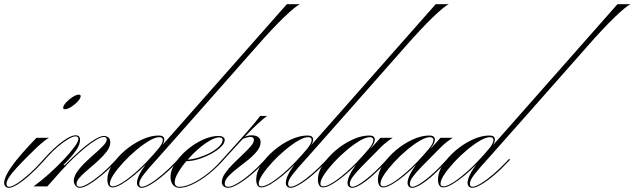

<svg xmlns="http://www.w3.org/2000/svg" viewBox="-83 -894 3045 921"><path d="M-41 7Q-50 7 -56.5 0.5Q-63 -6 -63 -16Q-63 -45 -26.5 -96.5Q10 -148 92 -233H152Q133 -223 96 -189Q14 -110 -19 -71Q-52 -32 -52 -13Q-52 2 -40 2Q-26 2 -0.5 -14.5Q25 -31 56.5 -59Q88 -87 117 -120L126 -130H134L127 -122Q94 -85 61 -55.5Q28 -26 1.5 -9.5Q-25 7 -41 7ZM295 -440Q304 -440 304 -433Q304 -423 290.5 -408Q277 -393 259 -381.5Q241 -370 228 -370Q220 -370 220 -377Q220 -387 233.5 -402Q247 -417 265 -428.5Q283 -440 295 -440Z M134 -130H126L135 -140Q179 -188 218 -216.5Q257 -245 280 -245Q301 -245 301 -223Q301 -201 283 -174Q265 -147 221 -102H228Q261 -136 297.5 -168.5Q334 -201 365.5 -221.5Q397 -242 416 -242Q427 -242 436.5 -234.5Q446 -227 446 -211Q446 -190 429.5 -168Q413 -146 389 -124Q365 -102 341 -82Q317 -62 300.5 -44Q284 -26 284 -12Q284 2 300 2Q315 2 343 -15Q371 -32 404 -60Q437 -88 466 -120L475 -130H483L476 -122Q444 -86 409.5 -57Q375 -28 346 -10.5Q317 7 299 7Q288 7 279.5 -3Q271 -13 271 -26Q271 -47 287 -70Q303 -93 326.5 -115.5Q350 -138 373.5 -158.5Q397 -179 413 -196Q429 -213 429 -225Q429 -237 415 -237Q401 -237 377 -222.5Q353 -208 324 -184Q295 -160 265.5 -131.5Q236 -103 211 -75L144 0H78Q114 -26 152 -60Q190 -94 222 -128Q254 -162 273.5 -188.5Q293 -215 293 -227Q293 -240 279 -240Q267 -240 244 -226.5Q221 -213 194.5 -190.5Q168 -168 143 -140Z M457 5Q432 5 432 -34Q432 -67 455.5 -103.5Q479 -140 516.5 -172Q554 -204 597 -224Q640 -244 679 -244Q705 -244 705 -224Q705 -213 696 -198L848 -370L1293 -874H1356Q1334 -864 1279 -811Q1224 -758 1146 -669L882 -370L680 -142Q627 -84 606 -56.5Q585 -29 585 -13Q585 2 597 2Q611 2 637 -13.5Q663 -29 696 -57Q729 -85 762 -120L771 -130H779L772 -122Q739 -86 704.5 -56.5Q670 -27 641.5 -10Q613 7 596 7Q587 7 580.5 0.5Q574 -6 574 -16Q574 -48 615 -104Q587 -75 557 -50.5Q527 -26 500.5 -10.5Q474 5 457 5ZM458 0Q480 0 524 -32Q568 -64 617 -114Q653 -152 675.5 -179Q698 -206 698 -223Q698 -236 681 -236Q662 -236 633 -219Q604 -202 571 -174.5Q538 -147 509.5 -116Q481 -85 462.5 -57.5Q444 -30 444 -12Q444 0 458 0Z M779 2Q804 2 838 -14Q872 -30 908 -57.5Q944 -85 975 -120L984 -130H992L985 -122Q953 -86 915 -56.5Q877 -27 841 -10Q805 7 779 7Q759 7 747 -7Q735 -21 735 -46Q735 -77 757 -111Q779 -145 814 -175Q849 -205 889.5 -223.5Q930 -242 966 -242Q979 -242 987 -236.5Q995 -231 995 -223Q995 -207 977 -189.5Q959 -172 930.5 -156.5Q902 -141 870.5 -131Q839 -121 811 -121Q787 -93 771 -65.5Q755 -38 755 -19Q755 2 779 2ZM969 -235Q951 -235 924.5 -220Q898 -205 869.5 -180.5Q841 -156 817 -128Q844 -130 873.5 -139.5Q903 -149 928.5 -163Q954 -177 969.5 -193Q985 -209 985 -223Q985 -235 969 -235Z M1012 2Q1028 2 1056.5 -15Q1085 -32 1118 -60Q1151 -88 1180 -120L1189 -130H1197L1190 -122Q1158 -86 1123.5 -57Q1089 -28 1059 -10.5Q1029 7 1011 7Q1001 7 991 0.5Q981 -6 981 -21Q981 -40 996.5 -62.5Q1012 -85 1035 -108Q1058 -131 1081 -152.5Q1104 -174 1119.5 -192Q1135 -210 1135 -223Q1135 -237 1118 -237Q1111 -237 1101 -234.5Q1091 -232 1082 -228Q1048 -192 1002 -141L992 -130H984L993 -140Q1064 -218 1107.5 -268Q1151 -318 1165 -338H1198Q1178 -323 1152 -299Q1126 -275 1091 -238Q1108 -245 1124 -245Q1143 -245 1155 -237Q1167 -229 1167 -212Q1167 -190 1149.5 -168.5Q1132 -147 1106.5 -126.5Q1081 -106 1055.5 -86.5Q1030 -67 1012.5 -48.5Q995 -30 995 -13Q995 2 1012 2Z M1171 5Q1146 5 1146 -34Q1146 -67 1169.5 -103.5Q1193 -140 1230.5 -172Q1268 -204 1311 -224Q1354 -244 1393 -244Q1419 -244 1419 -224Q1419 -213 1410 -198L1562 -370L2007 -874H2070Q2048 -864 1993 -811Q1938 -758 1860 -669L1596 -370L1394 -142Q1341 -84 1320 -56.5Q1299 -29 1299 -13Q1299 2 1311 2Q1325 2 1351 -13.5Q1377 -29 1410 -57Q1443 -85 1476 -120L1485 -130H1493L1486 -122Q1453 -86 1418.5 -56.5Q1384 -27 1355.5 -10Q1327 7 1310 7Q1301 7 1294.5 0.5Q1288 -6 1288 -16Q1288 -48 1329 -104Q1301 -75 1271 -50.5Q1241 -26 1214.5 -10.5Q1188 5 1171 5ZM1172 0Q1194 0 1238 -32Q1282 -64 1331 -114Q1367 -152 1389.5 -179Q1412 -206 1412 -223Q1412 -236 1395 -236Q1376 -236 1347 -219Q1318 -202 1285 -174.5Q1252 -147 1223.5 -116Q1195 -85 1176.5 -57.5Q1158 -30 1158 -12Q1158 0 1172 0Z M1467 5Q1442 5 1442 -34Q1442 -67 1465.5 -103.5Q1489 -140 1526.5 -172Q1564 -204 1607 -224Q1650 -244 1689 -244Q1715 -244 1715 -224Q1715 -208 1695 -182H1696L1742 -233H1801Q1788 -225 1773 -213.5Q1758 -202 1745 -189Q1688 -132 1655 -98Q1622 -64 1608.5 -45Q1595 -26 1595 -13Q1595 2 1607 2Q1627 2 1671.5 -32.5Q1716 -67 1764 -120L1773 -130H1781L1774 -122Q1742 -86 1709.5 -56.5Q1677 -27 1649.5 -10Q1622 7 1606 7Q1597 7 1590.5 0.5Q1584 -6 1584 -16Q1584 -48 1625 -104Q1597 -75 1567 -50.5Q1537 -26 1510.5 -10.5Q1484 5 1467 5ZM1468 0Q1490 0 1534 -32Q1578 -64 1627 -114Q1663 -152 1685.5 -179Q1708 -206 1708 -223Q1708 -236 1691 -236Q1672 -236 1643 -219Q1614 -202 1581 -174.5Q1548 -147 1519.5 -116Q1491 -85 1472.5 -57.5Q1454 -30 1454 -12Q1454 0 1468 0Z M1755 5Q1730 5 1730 -34Q1730 -67 1753.5 -103.5Q1777 -140 1814.5 -172Q1852 -204 1895 -224Q1938 -244 1977 -244Q2003 -244 2003 -224Q2003 -208 1983 -182H1984L2030 -233H2089Q2076 -225 2061 -213.5Q2046 -202 2033 -189Q1976 -132 1943 -98Q1910 -64 1896.5 -45Q1883 -26 1883 -13Q1883 2 1895 2Q1915 2 1959.5 -32.5Q2004 -67 2052 -120L2061 -130H2069L2062 -122Q2030 -86 1997.5 -56.5Q1965 -27 1937.5 -10Q1910 7 1894 7Q1885 7 1878.5 0.5Q1872 -6 1872 -16Q1872 -48 1913 -104Q1885 -75 1855 -50.5Q1825 -26 1798.5 -10.5Q1772 5 1755 5ZM1756 0Q1778 0 1822 -32Q1866 -64 1915 -114Q1951 -152 1973.5 -179Q1996 -206 1996 -223Q1996 -236 1979 -236Q1960 -236 1931 -219Q1902 -202 1869 -174.5Q1836 -147 1807.5 -116Q1779 -85 1760.5 -57.5Q1742 -30 1742 -12Q1742 0 1756 0Z M2043 5Q2018 5 2018 -34Q2018 -67 2041.5 -103.5Q2065 -140 2102.5 -172Q2140 -204 2183 -224Q2226 -244 2265 -244Q2291 -244 2291 -224Q2291 -213 2282 -198L2434 -370L2879 -874H2942Q2920 -864 2865 -811Q2810 -758 2732 -669L2468 -370L2266 -142Q2213 -84 2192 -56.5Q2171 -29 2171 -13Q2171 2 2183 2Q2197 2 2223 -13.5Q2249 -29 2282 -57Q2315 -85 2348 -120L2357 -130H2365L2358 -122Q2325 -86 2290.5 -56.5Q2256 -27 2227.5 -10Q2199 7 2182 7Q2173 7 2166.5 0.5Q2160 -6 2160 -16Q2160 -48 2201 -104Q2173 -75 2143 -50.5Q2113 -26 2086.5 -10.5Q2060 5 2043 5ZM2044 0Q2066 0 2110 -32Q2154 -64 2203 -114Q2239 -152 2261.5 -179Q2284 -206 2284 -223Q2284 -236 2267 -236Q2248 -236 2219 -219Q2190 -202 2157 -174.5Q2124 -147 2095.5 -116Q2067 -85 2048.5 -57.5Q2030 -30 2030 -12Q2030 0 2044 0Z"/></svg>

Font: Ballet 72pt
Style: Regular
Weight: 400
Designer: Maximiliano R. Sproviero
Foundry: Omnibus-Type
Version: Version 1.100; ttfautohint (v1.8.3)